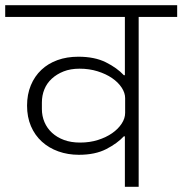

<svg xmlns="http://www.w3.org/2000/svg" viewBox="-40 -718 701 738"><path d="M440 -194H436Q411 -167 368.5 -145Q326 -123 263 -123Q221 -123 184.5 -136Q148 -149 121 -173.5Q94 -198 79 -233Q64 -268 64 -312Q64 -355 78.5 -390Q93 -425 119 -449.5Q145 -474 181 -487Q217 -500 261 -500Q324 -500 367 -478.5Q410 -457 436 -429H440V-653H-20V-698H641V-653H493V0H440ZM268 -170Q305 -170 336.5 -180Q368 -190 391 -206Q414 -222 427.5 -242.5Q441 -263 441 -284V-341Q441 -361 427.5 -381.5Q414 -402 390.5 -418Q367 -434 335 -444Q303 -454 266 -454Q231 -454 204.5 -443.5Q178 -433 159 -415.5Q140 -398 130.5 -374.5Q121 -351 121 -324V-299Q121 -272 131 -248.5Q141 -225 160 -207.5Q179 -190 206 -180Q233 -170 268 -170Z"/></svg>

Font: IBM Plex Sans Devanagari Light
Style: Regular
Weight: 300
Designer: Mike Abbink, Paul van der Laan, Pieter van Rosmalen, Erin McLaughlin
Foundry: Bold Monday
Version: Version 1.1